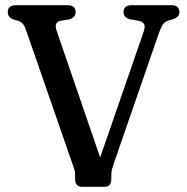

<svg xmlns="http://www.w3.org/2000/svg" viewBox="-20 -720 719 740"><path d="M456 -673Q456 -700 487.5 -700H639.5Q671.5 -700 671.5 -673Q671.5 -655 647.5 -646L627.5 -640.5Q615.5 -636 608 -626Q600.5 -616 592.5 -592.5L421 -97Q415.5 -80 412.2 -69.2Q409 -58.5 409 -47.5V-31Q409 0 383 0H295.5Q269.5 0 269.5 -32V-48.5Q269.5 -58 266.5 -67.2Q263.5 -76.5 259 -89L80.5 -603.5Q75 -620 68.5 -627.8Q62 -635.5 51 -639.5L31.5 -645Q10 -653 10 -673Q10 -700 42 -700H240Q271.5 -700 271.5 -673Q271.5 -653.5 248 -645.5L211.5 -639.5Q199 -636 195.8 -626.5Q192.5 -617 200.5 -595L366 -113L533 -596Q540 -616 536.2 -625.5Q532.5 -635 516 -639.5L479.5 -646Q456 -653.5 456 -673Z"/></svg>

Font: Fraunces 72pt SuperSoft
Style: Regular
Weight: 400
Version: Version 1.000;[b76b70a41]